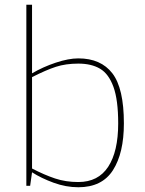

<svg xmlns="http://www.w3.org/2000/svg" viewBox="-20 -783 612 809"><path d="M115 -57 107 0H91V-763H115V-474Q161 -501 215 -519Q269 -537 310 -537Q405 -537 453.5 -474Q502 -411 502 -263Q502 -138 456 -66Q410 6 310 6Q258 6 206 -13Q154 -32 115 -57ZM478 -263Q478 -362 458 -417Q438 -472 401.5 -493.5Q365 -515 310 -515Q257 -515 215.5 -501.5Q174 -488 115 -458V-73Q167 -46 212 -31Q257 -16 310 -16Q394 -16 436 -80.5Q478 -145 478 -263Z"/></svg>

Font: Exo Thin
Style: Regular
Weight: 250
Designer: Natanael Gama
Foundry: Natanael Gama
Version: Version 1.500; ttfautohint (v1.6)